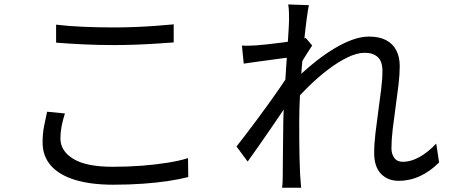

<svg xmlns="http://www.w3.org/2000/svg" viewBox="-20 -814 2040 872"><path d="M234.8 -702Q289 -695.4 356.6 -692.4Q424.1 -689.4 499 -689.4Q547.2 -689.4 595.6 -691.4Q644 -693.4 688.5 -696.7Q733 -700 768.9 -703.4V-621.3Q735.1 -618.9 689.9 -615.9Q644.6 -612.9 595.3 -611.1Q546 -609.3 499.4 -609.3Q424.3 -609.3 359 -612.5Q293.8 -615.6 234.8 -620.3ZM274.9 -298.7Q265.3 -269.4 259.8 -241.2Q254.4 -213 254.4 -185.4Q254.4 -128.1 313.3 -92.3Q372.1 -56.5 492 -56.5Q561.5 -56.5 625.1 -61.5Q688.7 -66.5 742.5 -75.2Q796.4 -83.9 834 -95.9L835 -9.9Q799.2 -0.5 746.7 7.6Q694.1 15.7 629.9 20.3Q565.6 24.9 494.4 24.9Q392.9 24.9 321 3Q249.2 -18.9 211.3 -61.8Q173.4 -104.7 173.4 -167.5Q173.4 -206.8 180.3 -241.7Q187.2 -276.5 194 -306.6Z M1974.2 -76.2Q1934.2 -36 1887.9 -14.4Q1841.6 7.2 1790.5 7.2Q1740.9 7.2 1710.2 -24.8Q1679.4 -56.8 1679.4 -118.8Q1679.4 -160.6 1685.3 -210Q1691.1 -259.3 1698.2 -310.5Q1705.3 -361.8 1711.1 -408.4Q1716.9 -455 1716.9 -491.6Q1716.9 -535 1695.7 -554.6Q1674.5 -574.3 1636.4 -574.3Q1601.4 -574.3 1558.4 -553.4Q1515.4 -532.6 1470 -498.1Q1424.5 -463.6 1381.7 -421.4Q1338.8 -379.3 1303.3 -336.6L1305 -435.6Q1323.6 -455.8 1353.1 -483.1Q1382.6 -510.4 1419.5 -539.3Q1456.3 -568.2 1497 -592.9Q1537.7 -617.7 1578.4 -632.8Q1619.2 -647.9 1655.9 -647.9Q1702.9 -647.9 1733.8 -631.5Q1764.7 -615 1780.1 -584.7Q1795.5 -554.4 1795.5 -513.9Q1795.5 -476.7 1789.8 -428.1Q1784 -379.5 1776.6 -327.7Q1769.2 -275.9 1763.5 -227Q1757.8 -178.1 1757.8 -140.4Q1757.8 -115.2 1770.5 -97.2Q1783.3 -79.1 1810.1 -79.1Q1845.9 -79.1 1884.4 -100.4Q1923 -121.7 1961.3 -161.8ZM1302.1 -554.3Q1290.4 -552.9 1265.7 -549.6Q1241 -546.3 1210.1 -542.1Q1179.3 -538 1147.1 -533.6Q1114.9 -529.2 1087 -525L1078.7 -607Q1095.4 -606 1110.7 -606.5Q1126 -607 1144.2 -608Q1164.7 -609.4 1195.2 -612.8Q1225.8 -616.2 1259.1 -620.5Q1292.5 -624.7 1322.1 -630.1Q1351.7 -635.5 1368.9 -641.5L1397.8 -607.4Q1389.2 -594.5 1378.2 -577.3Q1367.3 -560 1356.3 -542.2Q1345.3 -524.4 1336.9 -510.2L1306.2 -373.7Q1289 -346.8 1264.2 -310.1Q1239.3 -273.3 1211.6 -232.8Q1183.9 -192.2 1156.1 -152.6Q1128.3 -112.9 1104.8 -80.3L1054.1 -148.7Q1072.5 -172.1 1098.3 -205.7Q1124.2 -239.4 1152.6 -278Q1181.1 -316.5 1208.4 -354.5Q1235.7 -392.5 1257.3 -424.3Q1278.9 -456.1 1290.4 -475.6L1294.4 -527.2ZM1292.7 -719.6Q1292.7 -736.9 1292.4 -756.2Q1292.1 -775.5 1288.9 -793.8L1382.8 -790.6Q1378.6 -771.3 1372.9 -728.4Q1367.1 -685.5 1361.3 -627.8Q1355.5 -570 1350.4 -506.1Q1345.4 -442.1 1342.2 -379.4Q1339 -316.6 1339 -263.8Q1339 -218.5 1339.2 -180.4Q1339.4 -142.3 1340.2 -104.9Q1341.1 -67.5 1342.9 -22.5Q1343.9 -9.5 1345.2 7.4Q1346.5 24.4 1347.9 38.5H1261.2Q1263.2 24 1263.7 7.6Q1264.2 -8.7 1264.2 -20.7Q1264.5 -69.1 1264.9 -106.3Q1265.3 -143.5 1265.7 -182.9Q1266.1 -222.3 1266.9 -277.1Q1267.3 -299.5 1269.3 -337.8Q1271.3 -376 1274.1 -422.6Q1276.9 -469.2 1280.2 -517.2Q1283.5 -565.3 1286.3 -607.9Q1289.1 -650.5 1290.9 -680.3Q1292.7 -710.2 1292.7 -719.6Z"/></svg>

Font: Noto Sans TC
Style: Regular
Weight: 100
Designer: Ryoko NISHIZUKA 西塚涼子 (kana, bopomofo & ideographs); Paul D. Hunt (Latin, Greek & Cyrillic); Sandoll Communications 산돌커뮤니
Foundry: Adobe
Version: Version 2.004;hotconv 1.0.118;makeotfexe 2.5.65603